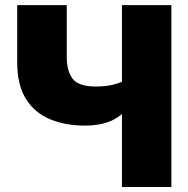

<svg xmlns="http://www.w3.org/2000/svg" viewBox="-20 -748 751 768"><path d="M320.3 -245.6Q241.2 -245.6 179.7 -271.2Q118.2 -296.9 83.5 -352.8Q48.8 -408.7 48.8 -499V-727.5H247.1V-518.6Q247.1 -464.8 270.3 -433.3Q293.5 -401.9 364.3 -401.9Q412.6 -401.9 448.7 -413.8Q484.9 -425.8 505.4 -439V-329.6Q462.4 -279.3 419.7 -262.5Q377 -245.6 320.3 -245.6ZM467.8 0V-727.5H665.5V0Z"/></svg>

Font: Inter 16pt Black
Style: Regular
Weight: 900
Version: Version 4.001;git-66647c0bb